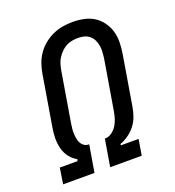

<svg xmlns="http://www.w3.org/2000/svg" viewBox="-135 -849 869 955"><g transform="rotate(-20 300.0 -371.5)"><path d="M36 0 49 -84H143L145 -94Q122 -106 106 -127.5Q90 -149 83.5 -175.5Q77 -202 77.5 -230Q78 -258 83 -286L127 -550Q131 -576 140 -602Q149 -628 164.5 -651Q180 -674 202.5 -692.5Q225 -711 250.5 -722.5Q276 -734 302.5 -738.5Q329 -743 355 -743Q386 -743 415 -737Q444 -731 468 -716Q492 -701 509 -677.5Q526 -654 534 -626.5Q542 -599 541.5 -568.5Q541 -538 536 -508L492 -244Q488 -220 479.5 -196Q471 -172 455.5 -151.5Q440 -131 418.5 -115.5Q397 -100 373 -91L372 -84H466L452 0H285L309 -143H311Q330 -143 347 -155.5Q364 -168 374 -185Q384 -202 389.5 -220.5Q395 -239 398 -258L442 -521Q444 -538 445 -554.5Q446 -571 443 -587Q440 -603 433 -617Q426 -631 414 -641Q402 -651 386.5 -655Q371 -659 354 -659Q354 -659 354 -659Q354 -659 354 -659Q338 -659 321.5 -656Q305 -653 290.5 -645Q276 -637 263.5 -624.5Q251 -612 242 -597.5Q233 -583 228.5 -567.5Q224 -552 221 -536L177 -272Q175 -259 173.5 -246Q172 -233 172.5 -220Q173 -207 175 -194.5Q177 -182 182 -171Q187 -160 197 -152Q207 -144 220 -143H226L202 0Z"/></g></svg>

Font: Iosevka Etoile Medium Oblique
Style: Regular
Weight: 500
Italic angle: -9°
Designer: Belleve Invis
Foundry: Belleve Invis
Version: Version 15.5.2; ttfautohint (v1.8.4)